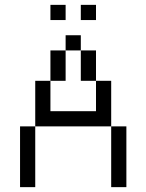

<svg xmlns="http://www.w3.org/2000/svg" viewBox="-20 -770 602 790"><path d="M62.5 0H125V-250H62.5ZM125 -250H437.5V-437.5H375V-312.5H187.5V-437.5H125ZM187.5 -437.5H250V-562.5H187.5ZM187.5 -687.5H250V-750H187.5ZM250 -562.5H312.5V-625H250ZM312.5 -437.5H375V-562.5H312.5ZM312.5 -687.5H375V-750H312.5ZM437.5 0H500V-250H437.5Z"/></svg>

Font: ChillMoonMono
Style: Regular
Weight: 400
Designer: Warren2060
Foundry: ChillType
Version: Version 1.000;Glyphs 3.1.1 (3135)